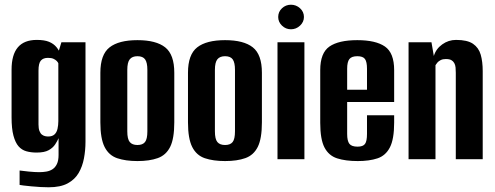

<svg xmlns="http://www.w3.org/2000/svg" viewBox="-20 -674 2094 813"><path d="M186 119Q172 119 152 118Q132 117 112.5 115Q93 113 79.5 111.5Q66 110 63 109V48Q76 50 102 52.5Q128 55 146 55Q162 55 176.5 52.5Q191 50 202.5 42.5Q214 35 221 20.5Q228 6 228 -18V-89Q223 -77 213.5 -62.5Q204 -48 186 -38Q168 -28 135 -28Q111 -28 91.5 -33.5Q72 -39 58.5 -54.5Q45 -70 37 -99.5Q29 -129 29 -177V-379Q29 -442 55.5 -473.5Q82 -505 136 -505Q168 -505 187.5 -497Q207 -489 219 -474.5Q231 -460 238 -441L223 -439L240 -495H342V-74Q342 -38 335.5 -3.5Q329 31 313 58.5Q297 86 266.5 102.5Q236 119 186 119ZM184 -96Q201 -96 210.5 -104.5Q220 -113 223.5 -128.5Q227 -144 227 -161V-406Q225 -411 220 -416Q215 -421 206.5 -425Q198 -429 183 -429Q163 -429 153 -417.5Q143 -406 143 -375V-147Q143 -130 147 -119.5Q151 -109 157.5 -104Q164 -99 171 -97.5Q178 -96 184 -96Z M562 8Q512 8 476.5 -4Q441 -16 423 -51.5Q405 -87 405 -156V-366Q405 -443 444 -473.5Q483 -504 562 -504Q641 -504 679.5 -473.5Q718 -443 718 -366V-156Q718 -87 700.5 -52Q683 -17 648 -4.5Q613 8 562 8ZM562 -60Q584 -60 594 -72.5Q604 -85 604 -118V-378Q604 -409 594.5 -422.5Q585 -436 562 -436Q540 -436 529.5 -423Q519 -410 519 -378V-118Q519 -85 529.5 -72.5Q540 -60 562 -60Z M933 8Q883 8 847.5 -4Q812 -16 794 -51.5Q776 -87 776 -156V-366Q776 -443 815 -473.5Q854 -504 933 -504Q1012 -504 1050.5 -473.5Q1089 -443 1089 -366V-156Q1089 -87 1071.5 -52Q1054 -17 1019 -4.5Q984 8 933 8ZM933 -60Q955 -60 965 -72.5Q975 -85 975 -118V-378Q975 -409 965.5 -422.5Q956 -436 933 -436Q911 -436 900.5 -423Q890 -410 890 -378V-118Q890 -85 900.5 -72.5Q911 -60 933 -60Z M1155 0V-495H1269V0ZM1212 -550Q1190 -550 1174 -565.5Q1158 -581 1158 -602Q1158 -624 1174 -639Q1190 -654 1212 -654Q1234 -654 1250.5 -639Q1267 -624 1267 -602Q1267 -581 1250.5 -565.5Q1234 -550 1212 -550Z M1495 8Q1443 8 1407.5 -3.5Q1372 -15 1354 -49.5Q1336 -84 1336 -154V-377Q1336 -450 1375 -477Q1414 -504 1493 -504Q1571 -504 1610 -477Q1649 -450 1649 -377V-242H1450V-107Q1450 -77 1459.5 -65Q1469 -53 1494 -53Q1517 -53 1525.5 -64.5Q1534 -76 1534 -107V-186H1649V-155Q1649 -85 1631 -50Q1613 -15 1578.5 -3.5Q1544 8 1495 8ZM1450 -294H1534V-383Q1534 -412 1525.5 -424Q1517 -436 1493 -436Q1469 -436 1459.5 -424Q1450 -412 1450 -383Z M1710 0V-495H1807L1817 -437Q1826 -467 1852.5 -486Q1879 -505 1911 -505Q1959 -505 1983 -488.5Q2007 -472 2015.5 -442.5Q2024 -413 2024 -373V0H1910V-366Q1910 -378 1909 -388.5Q1908 -399 1903.5 -407Q1899 -415 1891 -419.5Q1883 -424 1867 -424Q1855 -424 1846 -419.5Q1837 -415 1832 -409Q1827 -403 1824 -398V0Z"/></svg>

Font: Alumni Sans
Style: Bold
Weight: 700
Designer: Robert E. Leuschke
Foundry: Robert E. Leuschke
Version: Version 1.018